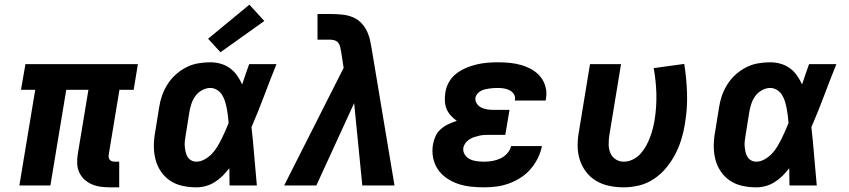

<svg xmlns="http://www.w3.org/2000/svg" viewBox="-20 -795 3640 823"><path d="M453 8Q432 8 412.5 5.5Q393 3 375 -4.5Q357 -12 343 -24.5Q329 -37 320.5 -54.5Q312 -72 311 -92Q310 -112 313 -132L359 -410H264L196 0H63L131 -410H70L89 -520H571L553 -410H492L446 -132Q445 -126 446 -120Q447 -114 450.5 -110Q454 -106 459.5 -104Q465 -102 471 -102H491V8Z M822 8Q791 8 761.5 1.5Q732 -5 708.5 -21Q685 -37 669 -61Q653 -85 646 -113.5Q639 -142 639.5 -172.5Q640 -203 646 -234L662 -334Q666 -360 674.5 -385Q683 -410 698 -433.5Q713 -457 733.5 -475.5Q754 -494 778.5 -506.5Q803 -519 829.5 -523.5Q856 -528 881 -528Q905 -528 927 -521.5Q949 -515 966.5 -502Q984 -489 996.5 -471Q1009 -453 1018 -433Q1025 -454 1032.5 -476Q1040 -498 1048 -520H1165Q1138 -453 1112.5 -385Q1087 -317 1058 -250Q1065 -188 1070 -125Q1075 -62 1081 0H964Q964 -18 963.5 -36.5Q963 -55 963 -74Q950 -57 934.5 -41.5Q919 -26 900.5 -14.5Q882 -3 862 2.5Q842 8 822 8ZM822 -102Q839 -102 856.5 -111.5Q874 -121 887.5 -135Q901 -149 911 -165.5Q921 -182 929.5 -199Q938 -216 945.5 -233Q953 -250 960 -268Q959 -283 957 -299Q955 -315 952 -330.5Q949 -346 944.5 -360.5Q940 -375 932 -388Q924 -401 910.5 -409.5Q897 -418 881 -418Q864 -418 846.5 -408.5Q829 -399 818 -384Q807 -369 801 -351.5Q795 -334 792 -316L776 -216Q774 -204 772.5 -192Q771 -180 772 -168Q773 -156 775.5 -144.5Q778 -133 783.5 -123.5Q789 -114 799 -108Q809 -102 822 -102ZM925 -571 872 -629 1049 -775 1113 -705Z M1198 0 1453 -504 1442 -575Q1440 -585 1438 -594.5Q1436 -604 1430 -611.5Q1424 -619 1414.5 -622Q1405 -625 1395 -625H1341V-735H1395Q1420 -735 1446 -732.5Q1472 -730 1494 -720.5Q1516 -711 1532 -693Q1548 -675 1557 -652Q1563 -638 1566 -623Q1569 -608 1572 -593L1671 0H1533L1498 -353L1336 0Z M2056 8Q2027 8 1998.5 5Q1970 2 1943.5 -7Q1917 -16 1894.5 -31.5Q1872 -47 1857 -69Q1842 -91 1836.5 -119Q1831 -147 1836 -176Q1839 -194 1847 -211.5Q1855 -229 1870 -242Q1885 -255 1902.5 -263Q1920 -271 1938 -277Q1924 -287 1912.5 -299.5Q1901 -312 1894.5 -327.5Q1888 -343 1887 -361.5Q1886 -380 1889 -398Q1892 -421 1904 -442.5Q1916 -464 1935.5 -479Q1955 -494 1977 -503.5Q1999 -513 2022 -518.5Q2045 -524 2068 -526Q2091 -528 2114 -528Q2140 -528 2165.5 -525.5Q2191 -523 2215 -516Q2239 -509 2260.5 -496.5Q2282 -484 2297 -465.5Q2312 -447 2318.5 -422Q2325 -397 2320 -371Q2320 -369 2319.5 -367.5Q2319 -366 2319 -364H2187Q2187 -365 2187 -365.5Q2187 -366 2187 -366Q2190 -380 2183 -391Q2176 -402 2164.5 -408Q2153 -414 2140 -416Q2127 -418 2114 -418Q2105 -418 2095.5 -417.5Q2086 -417 2077 -415.5Q2068 -414 2059 -412Q2050 -410 2041.5 -405.5Q2033 -401 2026.5 -393.5Q2020 -386 2018 -377Q2016 -363 2023.5 -351.5Q2031 -340 2043 -334Q2055 -328 2069 -326Q2083 -324 2097 -324H2164L2146 -217H2080Q2069 -217 2057.5 -216.5Q2046 -216 2035 -213.5Q2024 -211 2013 -207.5Q2002 -204 1992 -197.5Q1982 -191 1975 -181.5Q1968 -172 1966 -161Q1964 -145 1972.5 -132Q1981 -119 1994.5 -112.5Q2008 -106 2024 -104Q2040 -102 2056 -102Q2073 -102 2090.5 -105Q2108 -108 2124.5 -115.5Q2141 -123 2154 -137.5Q2167 -152 2171 -169H2303Q2298 -143 2285.5 -117.5Q2273 -92 2254.5 -70.5Q2236 -49 2212 -33.5Q2188 -18 2161.5 -8.5Q2135 1 2108.5 4.5Q2082 8 2056 8Z M2653 8Q2621 8 2590.5 1.5Q2560 -5 2535 -20Q2510 -35 2492 -58.5Q2474 -82 2465 -111Q2456 -140 2456 -171Q2456 -202 2462 -234L2509 -520H2642L2592 -216Q2589 -196 2589 -176.5Q2589 -157 2596 -140Q2603 -123 2618.5 -112.5Q2634 -102 2654 -102Q2673 -102 2692 -111Q2711 -120 2725 -135.5Q2739 -151 2749 -169Q2759 -187 2766 -205.5Q2773 -224 2778 -243Q2783 -262 2786 -281Q2795 -338 2793.5 -393.5Q2792 -449 2782 -503L2913 -521Q2923 -459 2925 -394.5Q2927 -330 2916 -265Q2911 -232 2901 -199Q2891 -166 2875 -135Q2859 -104 2836 -76Q2813 -48 2783 -28Q2753 -8 2719.5 0Q2686 8 2653 8Z M3222 8Q3191 8 3161.5 1.5Q3132 -5 3108.5 -21Q3085 -37 3069 -61Q3053 -85 3046 -113.5Q3039 -142 3039.5 -172.5Q3040 -203 3046 -234L3062 -334Q3066 -360 3074.5 -385Q3083 -410 3098 -433.5Q3113 -457 3133.5 -475.5Q3154 -494 3178.5 -506.5Q3203 -519 3229.5 -523.5Q3256 -528 3281 -528Q3305 -528 3327 -521.5Q3349 -515 3366.5 -502Q3384 -489 3396.5 -471Q3409 -453 3418 -433Q3425 -454 3432.5 -476Q3440 -498 3448 -520H3565Q3538 -453 3512.5 -385Q3487 -317 3458 -250Q3465 -188 3470 -125Q3475 -62 3481 0H3364Q3364 -18 3363.5 -36.5Q3363 -55 3363 -74Q3350 -57 3334.5 -41.5Q3319 -26 3300.5 -14.5Q3282 -3 3262 2.5Q3242 8 3222 8ZM3222 -102Q3239 -102 3256.5 -111.5Q3274 -121 3287.5 -135Q3301 -149 3311 -165.5Q3321 -182 3329.5 -199Q3338 -216 3345.5 -233Q3353 -250 3360 -268Q3359 -283 3357 -299Q3355 -315 3352 -330.5Q3349 -346 3344.5 -360.5Q3340 -375 3332 -388Q3324 -401 3310.5 -409.5Q3297 -418 3281 -418Q3264 -418 3246.5 -408.5Q3229 -399 3218 -384Q3207 -369 3201 -351.5Q3195 -334 3192 -316L3176 -216Q3174 -204 3172.5 -192Q3171 -180 3172 -168Q3173 -156 3175.5 -144.5Q3178 -133 3183.5 -123.5Q3189 -114 3199 -108Q3209 -102 3222 -102Z"/></svg>

Font: Iosevka SS04 XBd Ex Obl
Style: Regular
Weight: 800
Width: 7
Italic angle: -9°
Monospace: yes
Designer: Belleve Invis
Foundry: Belleve Invis
Version: Version 19.0.0; ttfautohint (v1.8.4)